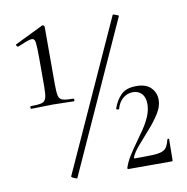

<svg xmlns="http://www.w3.org/2000/svg" viewBox="-74 -706 758 779"><g transform="rotate(-10 305.0 -317.0)"><path d="M47 -309Q45 -309 45 -314.5Q45 -320 47 -320Q78 -320 92.5 -324Q107 -328 111 -343Q115 -358 115 -389V-508Q115 -553 112.5 -571Q110 -589 95.5 -587Q81 -585 40 -567Q36 -566 33 -571.5Q30 -577 34 -578L149 -634Q153 -636 156 -632.5Q159 -629 159 -627V-389Q159 -358 162.5 -343Q166 -328 180 -324Q194 -320 223 -320Q226 -320 226 -314.5Q226 -309 223 -309Q206 -309 184.5 -310Q163 -311 138 -311Q112 -311 88.5 -310Q65 -309 47 -309ZM183 0Q183 2 176.5 0Q170 -2 164.5 -5.5Q159 -9 159 -10L439 -627Q440 -629 446 -627Q452 -625 458 -622.5Q464 -620 463 -618ZM390 -6Q397 -28 411.5 -51.5Q426 -75 443.5 -99Q461 -123 477.5 -147.5Q494 -172 504.5 -197Q515 -222 515 -247Q515 -275 501 -289.5Q487 -304 465 -304Q441 -304 423 -288Q405 -272 399 -248Q398 -244 392 -245.5Q386 -247 387 -250Q397 -281 418.5 -303.5Q440 -326 483 -326Q523 -326 543 -305.5Q563 -285 563 -255Q563 -228 544.5 -199Q526 -170 501 -142Q476 -114 453.5 -88Q431 -62 423 -41Q423 -38 426 -38Q473 -38 499.5 -39Q526 -40 539.5 -45.5Q553 -51 559 -61.5Q565 -72 570 -91Q570 -93 573.5 -93Q577 -93 577 -91L576 -5Q576 0 572 0Q533 0 484 0Q435 0 393 0Q389 0 390 -6Z"/></g></svg>

Font: Cormorant Infant Light
Style: Regular
Weight: 400
Version: Version 4.001